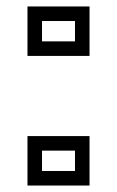

<svg xmlns="http://www.w3.org/2000/svg" viewBox="-20 -574 362 594"><path d="M257 0H65V-153H257ZM212 -108H110V-45H212ZM257 -401H65V-554H257ZM212 -509H110V-446H212Z"/></svg>

Font: Geostar
Style: Regular
Weight: 400
Designer: Joe Prince
Foundry: Joe Prince
Version: Version 1.002